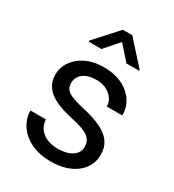

<svg xmlns="http://www.w3.org/2000/svg" viewBox="-183 -855 882 971"><g transform="rotate(30 258.0 -370.0)"><path d="M376 -140.1Q376 -176.8 348.4 -197Q320.8 -217.3 252.2 -231.9Q183.6 -246.6 143.3 -267.1Q103 -287.6 83.7 -315.9Q64.5 -344.2 64.5 -383.3Q64.5 -448.2 119.4 -493.2Q174.3 -538.1 259.8 -538.1Q349.6 -538.1 405.5 -491.7Q461.4 -445.3 461.4 -373H370.6Q370.6 -410.2 339.1 -437Q307.6 -463.9 259.8 -463.9Q210.4 -463.9 182.6 -442.4Q154.8 -420.9 154.8 -386.2Q154.8 -353.5 180.7 -336.9Q206.5 -320.3 274.2 -305.2Q341.8 -290 383.8 -269Q425.8 -248 446 -218.5Q466.3 -189 466.3 -146.5Q466.3 -75.7 409.7 -33Q353 9.8 262.7 9.8Q199.2 9.8 150.4 -12.7Q101.6 -35.2 74 -75.4Q46.4 -115.7 46.4 -162.6H136.7Q139.2 -117.2 173.1 -90.6Q207 -64 262.7 -64Q314 -64 345 -84.7Q376 -105.5 376 -140.1ZM422.4 -616.2V-611.3H347.7L274.4 -694.3L201.7 -611.3H127V-617.2L247.1 -750H301.8Z"/></g></svg>

Font: Roboto
Style: Regular
Weight: 400
Designer: Google
Version: Version 2.001047; 2015